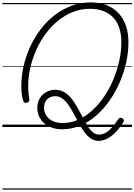

<svg xmlns="http://www.w3.org/2000/svg" viewBox="-20 -1055 1116 1595"><path d="M799 115Q763 115 734 95Q705 75 680.5 41.5Q656 8 635 -31.5Q614 -71 593 -110Q572 -149 549 -182.5Q526 -216 499 -236Q472 -256 438 -256Q411 -256 390.5 -244.5Q370 -233 358 -211.5Q346 -190 346 -161Q346 -123 365.5 -94Q385 -65 419.5 -49Q454 -33 500 -33Q570 -33 632.5 -61.5Q695 -90 749.5 -140.5Q804 -191 848 -257Q892 -323 923 -398Q954 -473 971 -551Q988 -629 988 -703Q988 -772 970.5 -824Q953 -876 919 -911Q885 -946 836.5 -964Q788 -982 727 -982Q653 -982 586 -955.5Q519 -929 462 -882.5Q405 -836 359 -774Q313 -712 281 -640Q249 -568 231.5 -491Q214 -414 214 -338Q214 -317 215.5 -298Q217 -279 219 -262Q221 -245 224 -229Q226 -219 219.5 -211.5Q213 -204 203.5 -201.5Q194 -199 185.5 -201.5Q177 -204 175 -213Q169 -229 165 -248Q161 -267 159 -290Q157 -313 157 -338Q157 -420 175.5 -503.5Q194 -587 230 -665Q266 -743 317 -810.5Q368 -878 432.5 -928Q497 -978 573 -1006.5Q649 -1035 734 -1035Q807 -1035 864.5 -1012.5Q922 -990 963 -947Q1004 -904 1025.5 -842.5Q1047 -781 1047 -703Q1047 -622 1028.5 -537.5Q1010 -453 975 -372Q940 -291 890.5 -220Q841 -149 780 -95.5Q719 -42 647 -11.5Q575 19 494 19Q450 19 412.5 6Q375 -7 347.5 -31Q320 -55 305 -87.5Q290 -120 290 -160Q290 -202 309 -235.5Q328 -269 362 -289Q396 -309 440 -309Q482 -309 515.5 -288.5Q549 -268 575 -235Q601 -202 623 -162.5Q645 -123 665.5 -83.5Q686 -44 706.5 -10.5Q727 23 750.5 43Q774 63 803 63Q829 63 854 50Q879 37 906 8Q933 -21 964 -67Q970 -76 979 -77Q988 -78 999 -70Q1007 -64 1009 -56.5Q1011 -49 1004 -38Q980 -1 955 28Q930 57 904.5 76Q879 95 852.5 105Q826 115 799 115ZM0 510H1076V520H0ZM0 -20H1076V0H0ZM0 -505H1076V-500H0ZM0 -1030H1076V-1020H0Z"/></svg>

Font: Playwrite CO Guides
Style: Regular
Weight: 400
Designer: Veronika Burian, José Scaglione
Foundry: TypeTogether
Version: Version 1.003